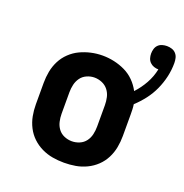

<svg xmlns="http://www.w3.org/2000/svg" viewBox="-126 -803 888 925"><g transform="rotate(20 318.0 -341.0)"><path d="M300 8Q270 8 241 3Q212 -2 185 -15Q158 -28 136.5 -48.5Q115 -69 101.5 -95.5Q88 -122 82.5 -151Q77 -180 77 -210V-320Q77 -350 82.5 -379Q88 -408 101.5 -434.5Q115 -461 137 -482Q159 -503 185.5 -515.5Q212 -528 241 -534.5Q270 -541 300 -541Q330 -541 359.5 -534.5Q389 -528 416 -515Q443 -502 464.5 -480.5Q486 -459 500 -432Q527 -461 546.5 -496Q566 -531 574 -570Q562 -570 550.5 -574Q539 -578 530.5 -586.5Q522 -595 518.5 -606.5Q515 -618 515 -630Q515 -642 518.5 -654Q522 -666 530.5 -674.5Q539 -683 551 -686.5Q563 -690 575 -690Q588 -690 600.5 -686Q613 -682 621.5 -672.5Q630 -663 633 -650.5Q636 -638 636 -625Q636 -589 628 -554Q620 -519 605 -486Q590 -453 568 -424.5Q546 -396 520 -372Q522 -359 522.5 -346Q523 -333 523 -320V-210Q523 -180 517.5 -151Q512 -122 498.5 -95.5Q485 -69 463.5 -48.5Q442 -28 415 -15Q388 -2 359 3Q330 8 300 8ZM300 -102Q320 -102 339 -110Q358 -118 370 -134Q382 -150 386.5 -170Q391 -190 391 -210V-320Q391 -340 386.5 -360Q382 -380 369.5 -396Q357 -412 338 -420Q319 -428 299 -428Q279 -428 260 -419.5Q241 -411 229.5 -395Q218 -379 213.5 -359.5Q209 -340 209 -320V-210Q209 -190 213.5 -170Q218 -150 230 -134Q242 -118 261 -110Q280 -102 300 -102Z"/></g></svg>

Font: Iosevka Slab XBdEx
Style: Regular
Weight: 800
Width: 7
Monospace: yes
Designer: Belleve Invis
Foundry: Belleve Invis
Version: Version 11.1.0; ttfautohint (v1.8.3)